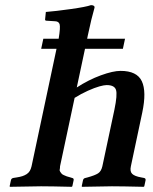

<svg xmlns="http://www.w3.org/2000/svg" viewBox="-20 -718 590 740"><path d="M484.4 -77.1Q480 -57.1 489.5 -47.9Q499 -38.6 524.4 -34.2L534.7 -32.2Q542.5 -30.8 541 -22.9L536.1 0L533.7 2Q450.2 0 411.1 0L296.4 2L294.9 0L299.8 -22.9Q301.3 -30.8 309.6 -32.2L317.4 -34.2Q345.7 -42 357.9 -49.8Q370.1 -57.6 374.5 -77.1L420.9 -294.9Q433.1 -353.5 427 -371.8Q420.9 -390.1 391.1 -390.1Q381.3 -390.1 363 -385Q344.7 -379.9 318.6 -368.2Q292.5 -356.4 267.6 -340.8L211.4 -77.1Q211.4 -69.8 210.2 -64.9Q209 -60.1 212.4 -55.4Q215.8 -50.8 217.8 -48.3Q219.7 -45.9 226.1 -43Q232.4 -40 237.3 -38.3Q242.2 -36.6 251.5 -34.2L257.8 -32.2Q265.6 -30.8 263.7 -22.9L258.8 0L256.3 2Q176.8 0 138.2 0L18.6 2L17.1 0L22 -22.9Q23.4 -30.8 31.7 -32.2L44.4 -34.2Q57.1 -36.1 66.2 -39.1Q75.2 -42 82.8 -46.9Q90.3 -51.8 94.7 -59.1Q99.1 -66.4 101.6 -77.1L197.8 -529.8H138.7L147 -568.8H206.1Q213.4 -613.3 209.7 -624.8Q206.1 -636.2 190.4 -636.2L158.7 -638.2Q153.3 -638.7 153.8 -643.1L156.7 -671.9Q193.8 -674.8 252.9 -683.1Q312 -691.4 330.6 -698.2Q337.9 -698.2 341.6 -695.6Q345.2 -692.9 344.2 -688Q332.5 -647.9 318.8 -583L315.9 -568.8H461.9L453.6 -529.8H307.6L275.9 -380.9Q321.8 -410.6 368.7 -427.7Q415.5 -444.8 444.8 -444.8Q507.8 -444.8 526.6 -405Q545.4 -365.2 528.3 -284.2Z"/></svg>

Font: Linux Libertine Slanted
Style: Semibold Slanted
Weight: 600
Designer: Philipp H. Poll
Foundry: Philipp H. Poll
Version: Version 5.1.1